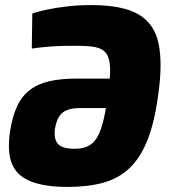

<svg xmlns="http://www.w3.org/2000/svg" viewBox="-20 -723 676 755"><path d="M246 12Q156 12 101.5 -9.5Q47 -31 27.5 -77.5Q8 -124 19 -203Q28 -263 46.5 -303.5Q65 -344 96.5 -368.5Q128 -393 173.5 -403.5Q219 -414 281 -414H491L474 -298H292Q262 -298 242 -289.5Q222 -281 211.5 -263Q201 -245 196 -216Q191 -176 208 -157Q225 -138 273 -138Q314 -138 338.5 -156Q363 -174 378 -219Q393 -264 404 -347Q414 -415 413 -454Q412 -493 398 -512.5Q384 -532 355.5 -537.5Q327 -543 282 -543Q259 -543 230.5 -542.5Q202 -542 170.5 -539.5Q139 -537 105 -532L107 -670Q130 -678 166 -685.5Q202 -693 246 -698Q290 -703 339 -703Q462 -703 524.5 -666.5Q587 -630 603.5 -552Q620 -474 602 -350Q588 -243 560 -172.5Q532 -102 489 -61.5Q446 -21 386 -4.5Q326 12 246 12Z"/></svg>

Font: Exo 2 ExtraBold
Style: Italic
Weight: 800
Italic angle: -8°
Designer: Natanael Gama
Foundry: Natanael Gama
Version: Version 2.010